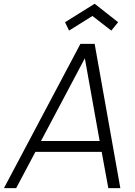

<svg xmlns="http://www.w3.org/2000/svg" viewBox="-38 -978 704 998"><path d="M321 -819 300 -862.5 454 -958.5 576 -862.5 540.5 -819 442.5 -895ZM490.5 -188.5H146L46 0H-17.5L380 -750H454L587.5 0H525ZM480 -245 403 -675 175 -245Z"/></svg>

Font: Russisch Sans Light
Style: Italic
Weight: 300
Italic angle: -10°
Designer: Michael Sharanda (font) & Cristiano Sobral (main changes)
Foundry: Michael Sharanda
Version: Version 2.00;September 8, 2020;FontCreator 13.0.0.2681 64-bi